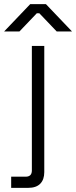

<svg xmlns="http://www.w3.org/2000/svg" viewBox="-76 -708 368 928"><path d="M-22 200V146H48Q78 146 78 116V-486H138V124Q138 160 118.5 180Q99 200 60 200ZM-56 -556 70 -688H146L272 -556H198L114 -644H102L18 -556Z"/></svg>

Font: Space Grotesk Frontify Light
Style: Regular
Weight: 300
Designer: Florian Karsten
Version: Version 2.000